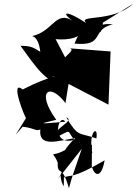

<svg xmlns="http://www.w3.org/2000/svg" viewBox="-20 -795 713 1000"><path d="M251 -395C299 -399 249 -406 98 -329C27 -386 114 -171 116 -181C59 -85 41 -70 98 -135C166 -127 166 -109 190 -121C179 -24 284 -62 372 -76C285 8 299 44 390 -61C229 63 244 -40 281 53C275 126 328 71 282 137L406 -20C354 132 362 104 339 185C295 36 283 133 312 175L313 129C349 113 352 141 525 40C506 144 469 115 458 72L459 -42C386 36 440 -25 461 3C438 -113 494 -146 482 -74C390 -107 389 -77 325 -184C373 -163 264 -136 262 -74C365 -125 321 -117 368 -67C241 -29 283 -213 320 -161C179 -149 177 -148 273 -171C165 -320 239 -368 321 -258L337 -358L545 -250L556 -527L347 -543L325 -547C426 -538 205 -472 359 -420L252 -625C221 -581 243 -563 258 -592C452 -570 420 -703 368 -568C530 -552 450 -642 568 -668C428 -686 510 -557 516 -677L673 -775C566 -676 382 -721 429 -675C309 -753 294 -727 376 -675C276 -751 265 -647 168 -613C110 -593 188 -646 192 -495L293 -510C158 -502 195 -559 87 -556C161 -457 238 -325 333 -376Z"/></svg>

Font: Asimov Silicon
Style: Regular
Weight: 400
Designer: Google
Version: Version 2.000980; 2014